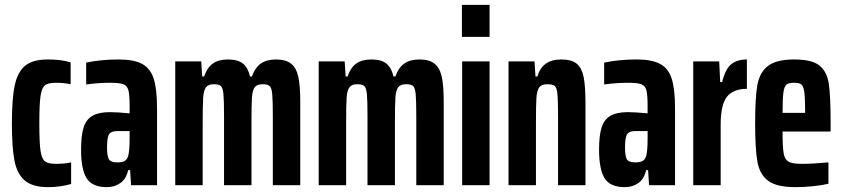

<svg xmlns="http://www.w3.org/2000/svg" viewBox="-20 -763 3471 791"><path d="M29 -255Q29 -357 41 -412.5Q53 -468 84.5 -493Q116 -518 177 -518Q234 -518 271 -506V-416Q242 -422 210 -422Q178 -422 165 -411.5Q152 -401 147 -367.5Q142 -334 142 -255Q142 -175 147 -141.5Q152 -108 165.5 -98Q179 -88 211 -88Q245 -88 273 -94V-5Q228 8 178 8Q114 8 82 -19.5Q50 -47 39.5 -101.5Q29 -156 29 -255Z M314 -147Q314 -205 324.5 -238Q335 -271 361 -286Q387 -301 433 -301Q462 -301 514 -296V-325Q514 -372 509 -391Q504 -410 488 -416Q472 -422 433 -422Q386 -422 335 -415V-505Q396 -518 468 -518Q532 -518 566 -499.5Q600 -481 613.5 -438Q627 -395 627 -316V0H520L516 -62H508Q500 -26 476 -9Q452 8 420 8Q360 8 337 -28.5Q314 -65 314 -147ZM508 -120Q514 -142 514 -192V-223H463Q438 -223 429.5 -210Q421 -197 421 -156Q421 -120 428.5 -107Q436 -94 463 -94Q481 -94 492 -99Q503 -104 508 -120Z M809 -510 813 -448H821Q833 -484 856.5 -501Q880 -518 919 -518Q960 -518 981 -501Q1002 -484 1010 -448H1018Q1031 -485 1055 -501.5Q1079 -518 1117 -518Q1158 -518 1179.5 -500.5Q1201 -483 1209 -446.5Q1217 -410 1217 -345V0H1104V-286Q1104 -350 1101.5 -375.5Q1099 -401 1091 -408.5Q1083 -416 1062 -416Q1039 -416 1029.5 -403.5Q1020 -391 1018 -361.5Q1016 -332 1016 -256V0H903V-286Q903 -350 900.5 -375.5Q898 -401 890 -408.5Q882 -416 861 -416Q838 -416 828.5 -403Q819 -390 817 -360.5Q815 -331 815 -256V0H702V-510Z M1400 -510 1404 -448H1412Q1424 -484 1447.5 -501Q1471 -518 1510 -518Q1551 -518 1572 -501Q1593 -484 1601 -448H1609Q1622 -485 1646 -501.5Q1670 -518 1708 -518Q1749 -518 1770.5 -500.5Q1792 -483 1800 -446.5Q1808 -410 1808 -345V0H1695V-286Q1695 -350 1692.5 -375.5Q1690 -401 1682 -408.5Q1674 -416 1653 -416Q1630 -416 1620.5 -403.5Q1611 -391 1609 -361.5Q1607 -332 1607 -256V0H1494V-286Q1494 -350 1491.5 -375.5Q1489 -401 1481 -408.5Q1473 -416 1452 -416Q1429 -416 1419.5 -403Q1410 -390 1408 -360.5Q1406 -331 1406 -256V0H1293V-510Z M1883 -743H1997V-611H1883ZM1884 -510H1997V0H1884Z M2182 -510 2186 -448H2194Q2214 -518 2292 -518Q2335 -518 2356 -500.5Q2377 -483 2384.5 -445.5Q2392 -408 2392 -339V0H2279V-286Q2279 -351 2276.5 -376Q2274 -401 2265.5 -408.5Q2257 -416 2235 -416Q2211 -416 2201.5 -403Q2192 -390 2190 -360.5Q2188 -331 2188 -256V0H2075V-510Z M2448 -147Q2448 -205 2458.5 -238Q2469 -271 2495 -286Q2521 -301 2567 -301Q2596 -301 2648 -296V-325Q2648 -372 2643 -391Q2638 -410 2622 -416Q2606 -422 2567 -422Q2520 -422 2469 -415V-505Q2530 -518 2602 -518Q2666 -518 2700 -499.5Q2734 -481 2747.5 -438Q2761 -395 2761 -316V0H2654L2650 -62H2642Q2634 -26 2610 -9Q2586 8 2554 8Q2494 8 2471 -28.5Q2448 -65 2448 -147ZM2642 -120Q2648 -142 2648 -192V-223H2597Q2572 -223 2563.5 -210Q2555 -197 2555 -156Q2555 -120 2562.5 -107Q2570 -94 2597 -94Q2615 -94 2626 -99Q2637 -104 2642 -120Z M2943 -510 2947 -425H2955Q2968 -478 2992 -498Q3016 -518 3057 -518V-397Q3001 -397 2975 -364.5Q2949 -332 2949 -248V0H2836V-510Z M3402 -221H3204Q3204 -157 3208.5 -131.5Q3213 -106 3228.5 -97Q3244 -88 3283 -88Q3329 -88 3393 -94V-6Q3369 0 3331 4Q3293 8 3257 8Q3180 8 3145 -18Q3110 -44 3100.5 -96Q3091 -148 3091 -254Q3091 -360 3100 -412Q3109 -464 3143.5 -491Q3178 -518 3252 -518Q3325 -518 3356 -493Q3387 -468 3394.5 -418Q3402 -368 3402 -255ZM3204 -298H3297V-304Q3297 -360 3293.5 -384Q3290 -408 3281.5 -415Q3273 -422 3252 -422Q3229 -422 3220 -414.5Q3211 -407 3207.5 -382Q3204 -357 3204 -298Z"/></svg>

Font: Saira ExtraCondensed
Style: Bold
Weight: 700
Width: 2
Designer: Hector Gatti with collaboration of the Omnibus-Type team
Foundry: Omnibus-Type
Version: Version 0.072; ttfautohint (v1.8)